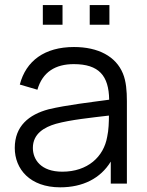

<svg xmlns="http://www.w3.org/2000/svg" viewBox="-20 -746 596 780"><path d="M424.5 -645.5V-725.5H344.5V-645.5ZM234 -645.5V-725.5H154V-645.5ZM224.5 15C316.5 15 388 -21 430 -89.5V0H495.5V-335.5C495.5 -375.5 492.5 -415.5 479.5 -447C451 -517 379 -555 280.5 -555C161.5 -555 85.5 -499 60.5 -402.5L132 -381.5C152.5 -453.5 205.5 -485.5 279.5 -485.5C382 -485.5 422 -438.5 423.5 -341C351.5 -331 250.5 -319.5 177.5 -302C97 -280.5 40 -233.5 40 -145C40 -59 102 15 224.5 15ZM233 -48.5C146 -48.5 113.5 -98 113.5 -145C113.5 -203.5 161 -229.5 207 -243C266.5 -259.5 351.5 -268 422.5 -276.5C422.5 -252 421.5 -217 415.5 -190.5C401.5 -109 336 -48.5 233 -48.5Z"/></svg>

Font: Manrope
Style: Regular
Weight: 400
Designer: Mikhail Sharanda
Foundry: Mikhail Sharanda
Version: Version 4.505